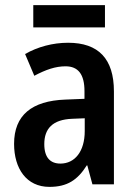

<svg xmlns="http://www.w3.org/2000/svg" viewBox="-20 -720 531 750"><path d="M390 -700H110V-613H390ZM246 -553C186 -553 127 -537 78 -509L114 -424C159 -448 197 -461 236 -461C286 -461 310 -429 310 -364V-334L235 -331C104 -326 35 -270 35 -158C35 -62 83 10 173 10C243 10 283 -17 319 -74H321L341 0H425V-363C425 -490 365 -553 246 -553ZM262 -256 311 -258V-208C311 -128 272 -81 216 -81C177 -81 153 -104 153 -157C153 -217 185 -253 262 -256Z"/></svg>

Font: Noto Sans Telugu Condensed SemiBold
Style: Regular
Weight: 600
Width: 3
Designer: Jelle Bosma - Monotype Design Team
Foundry: Monotype Imaging Inc.
Version: Version 2.005